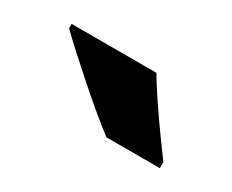

<svg xmlns="http://www.w3.org/2000/svg" viewBox="-42 -876 459 380"><g transform="rotate(30 187.0 -686.0)"><path d="M234 -766Q246 -745 265 -717Q284 -689 303 -662.5Q322 -636 334 -620V-606H212Q196 -618 172.5 -637.5Q149 -657 123.5 -679.5Q98 -702 75.5 -722.5Q53 -743 40 -756V-766Z"/></g></svg>

Font: Noto Sans Oriya Cond Blk
Style: Regular
Weight: 900
Width: 3
Designer: Amélie Bonet and Sol Matas
Foundry: Google LLC
Version: Version 2.006; ttfautohint (v1.8.4.7-5d5b)